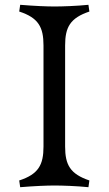

<svg xmlns="http://www.w3.org/2000/svg" viewBox="-20 -772 452 799"><path d="M60 -21 64 7C125 2 175 0 207 0C239 0 299 2 348 7L352 -21C272 -48 251 -86 251 -162V-583C251 -659 272 -697 352 -724L348 -752C299 -747 239 -745 207 -745C175 -745 125 -747 64 -752L60 -724C140 -698 161 -659 161 -583V-162C161 -86 140 -47 60 -21Z"/></svg>

Font: Basteleur Moonlight
Style: Regular
Weight: 300
Designer: Keussel
Foundry: Keussel Studio
Version: Version 1.300;Glyphs 3.2 (3192)